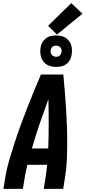

<svg xmlns="http://www.w3.org/2000/svg" viewBox="-20 -1214 550 1234"><path d="M2 0 14 -74Q23 -130 39.5 -185.5Q56 -241 74 -296.5Q92 -352 112 -407Q132 -462 153.5 -517Q175 -572 197.5 -626.5Q220 -681 243 -735H387Q392 -681 396.5 -626.5Q401 -572 404.5 -517Q408 -462 410 -407Q412 -352 412 -296.5Q412 -241 409.5 -185.5Q407 -130 398 -74L386 0H261L273 -74Q276 -94 278.5 -114.5Q281 -135 283 -155H156Q151 -135 146.5 -114.5Q142 -94 139 -74L127 0ZM290 -260Q293 -340 293 -419Q293 -498 291 -577Q262 -498 235 -419Q208 -340 185 -260ZM341 -784Q316 -784 294 -792.5Q272 -801 258.5 -819Q245 -837 241 -861Q237 -885 241 -910Q243 -926 252.5 -942Q262 -958 276 -968.5Q290 -979 306.5 -982.5Q323 -986 340 -986Q356 -986 372 -983Q388 -980 401 -971.5Q414 -963 423.5 -951Q433 -939 437.5 -924Q442 -909 442.5 -893Q443 -877 440 -860Q438 -844 429 -828Q420 -812 405.5 -801.5Q391 -791 374.5 -787.5Q358 -784 341 -784ZM341 -849Q347 -849 352.5 -850.5Q358 -852 363 -856Q368 -860 371 -865.5Q374 -871 375 -876Q377 -885 375.5 -893.5Q374 -902 369 -908Q364 -914 357 -917.5Q350 -921 341 -921Q335 -921 329 -919.5Q323 -918 318 -914Q313 -910 310 -904.5Q307 -899 306 -894Q305 -885 306 -876.5Q307 -868 312 -862Q317 -856 324.5 -852.5Q332 -849 341 -849ZM346 -992 289 -1048 438 -1194 510 -1126Z"/></svg>

Font: Iosevka Term Curly XBd Obl
Style: Regular
Weight: 800
Italic angle: -9°
Designer: Belleve Invis
Foundry: Belleve Invis
Version: Version 32.3.0